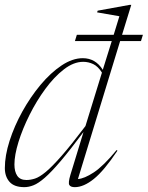

<svg xmlns="http://www.w3.org/2000/svg" viewBox="-22 -762 610 792"><path d="M287 -592.5 295 -618.5H447L470.5 -695L378.5 -711L381 -718L513 -742H519.5L481.5 -618.5H567.5L559.5 -592.5H473.5L299.5 -23.5Q325.5 -25 364.8 -50.8Q404 -76.5 459 -143L462.5 -140.5Q407 -57.5 365 -23.8Q323 10 286.5 10Q269.5 10 264 1.2Q258.5 -7.5 268.5 -41L322.5 -217.5Q266.5 -142.5 228 -97.2Q189.5 -52 162.8 -28.8Q136 -5.5 116.2 2.2Q96.5 10 78.5 10Q36.5 10 17.2 -12Q-2 -34 -2 -68.5Q-2 -120 17.5 -181Q37 -242 70.2 -302Q103.5 -362 145.2 -412Q187 -462 232 -492Q277 -522 319.5 -522Q372 -522 402 -474L439 -592.5ZM37.5 -83.5Q37.5 -54 49.2 -36.8Q61 -19.5 87 -19.5Q104 -19.5 122.5 -25.5Q141 -31.5 166.8 -52.8Q192.5 -74 232 -119Q271.5 -164 330.5 -242L398.5 -462.5Q382.5 -488 362.8 -497.5Q343 -507 321 -507Q282 -507 241.8 -476Q201.5 -445 165 -395.2Q128.5 -345.5 99.8 -288Q71 -230.5 54.2 -176.2Q37.5 -122 37.5 -83.5Z"/></svg>

Font: Newsreader 72pt ExtraLight
Style: Italic
Weight: 275
Italic angle: -17°
Designer: Hugues Gentile
Foundry: Production Type
Version: Version 1.003; ttfautohint (v1.8.3)